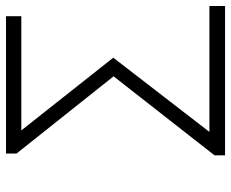

<svg xmlns="http://www.w3.org/2000/svg" viewBox="-85 -684 769 639"><g transform="rotate(-90 299.5 -364.5)"><path d="M102 0V-35L365 -371L108 -694V-729H565V-678H185L427 -372L180 -52H599V0Z"/></g></svg>

Font: NotoSansHansLight
Style: Regular
Weight: 300
Designer: Ryoko NISHIZUKA  (kana & ideographs); Paul D. Hunt (Latin, Greek & Cyrillic); Wenlong ZHANG  (bopomofo); Sandoll Communi
Foundry: Adobe Systems Incorporated
Version: Version 1.00;December 8, 2021;FontCreator 13.0.0.2675 64-bit